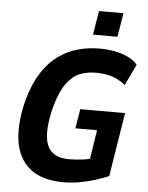

<svg xmlns="http://www.w3.org/2000/svg" viewBox="-61 -964 787 1024"><g transform="rotate(5 332.5 -452.0)"><path d="M318 11Q200 11 136 -42.5Q72 -96 59 -190.5Q46 -285 79 -412Q104 -499 141.5 -557Q179 -615 227.5 -650Q276 -685 331.5 -700.5Q387 -716 447 -716Q489 -716 527 -709Q565 -702 597.5 -687.5Q630 -673 652 -647L598 -534Q563 -563 524 -574.5Q485 -586 439 -586Q393 -586 354 -570.5Q315 -555 283.5 -512Q252 -469 228 -386Q193 -249 218 -181.5Q243 -114 336 -114Q378 -114 415.5 -119.5Q453 -125 488 -139L443 -95L472 -281H356L373 -385H613L558 -43Q525 -29 485.5 -16.5Q446 -4 402.5 3.5Q359 11 318 11ZM406 -787 427 -915H558L537 -787Z"/></g></svg>

Font: Nunito Sans 7pt Condensed ExtraBold
Style: Italic
Weight: 800
Width: 3
Italic angle: -9°
Designer: Vernon Adams
Foundry: Vernon Adams
Version: Version 3.101;gftools[0.9.27]